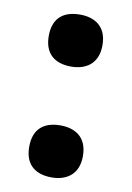

<svg xmlns="http://www.w3.org/2000/svg" viewBox="-70 -607 455 662"><g transform="rotate(10 157.0 -276.0)"><path d="M157 -379C206 -379 251 -403 251 -470C251 -538 206 -561 157 -561C105 -561 63 -538 63 -470C63 -403 105 -379 157 -379ZM157 9C206 9 251 -15 251 -82C251 -150 206 -173 157 -173C105 -173 63 -150 63 -82C63 -15 105 9 157 9Z"/></g></svg>

Font: Noto Serif Malayalam Black
Style: Regular
Weight: 900
Designer: Indian type Foundry, Jelle Bosma, Monotype Design Team
Foundry: Monotype Imaging Inc.
Version: Version 2.104